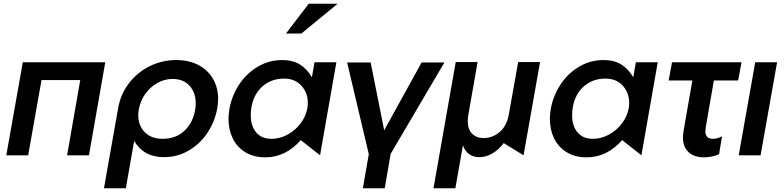

<svg xmlns="http://www.w3.org/2000/svg" viewBox="-20 -838 4229 1036"><path d="M103 -502 14 0H132L204 -406H413L342 0H460L548 -502Z M1034 -252Q1036 -262 1036 -282Q1036 -339 1002.5 -375.5Q969 -412 911 -412Q868 -412 829.5 -390.5Q791 -369 764 -331.5Q737 -294 729 -247Q726 -232 726 -217Q726 -160 761.5 -124.5Q797 -89 856 -89Q932 -89 978 -135Q1024 -181 1034 -252ZM931 -514Q998 -514 1049 -488Q1100 -462 1128.5 -414Q1157 -366 1157 -303Q1157 -282 1152 -252Q1139 -181 1099 -121Q1059 -61 998 -25.5Q937 10 865 10Q755 10 704 -78L659 178H541L617 -252Q630 -329 675.5 -388.5Q721 -448 788 -481Q855 -514 931 -514Z M1513 -414Q1571 -414 1606 -376Q1641 -338 1641 -282Q1641 -267 1638 -252Q1630 -209 1601.5 -171.5Q1573 -134 1531.5 -111.5Q1490 -89 1445 -89Q1391 -89 1362 -124Q1333 -159 1333 -216Q1333 -241 1337 -261Q1350 -332 1397.5 -373Q1445 -414 1513 -414ZM1795 -502H1677L1663 -421Q1636 -467 1597.5 -490.5Q1559 -514 1503 -514Q1431 -514 1370.5 -478Q1310 -442 1270.5 -382Q1231 -322 1218 -251Q1213 -221 1213 -197Q1213 -138 1236 -91Q1259 -44 1304 -16.5Q1349 11 1411 11Q1521 11 1603 -82L1707 0ZM1523 -657H1606L1802 -818H1646Z M2088 -8 2378 -501H2255L2053 -135L1980 -501H1853L1970 -6L1938 178H2056Z M2319 178 2439 -503H2557L2507 -218Q2504 -200 2504 -184Q2504 -139 2528 -116Q2552 -93 2588 -93Q2638 -93 2676 -125.5Q2714 -158 2725 -218L2776 -503H2894L2805 0L2698 -66Q2672 -31 2637.5 -10.5Q2603 10 2567 10Q2534 10 2511 -6.5Q2488 -23 2478 -54L2437 178Z M3247 -414Q3305 -414 3340 -376Q3375 -338 3375 -282Q3375 -267 3372 -252Q3364 -209 3335.5 -171.5Q3307 -134 3265.5 -111.5Q3224 -89 3179 -89Q3125 -89 3096 -124Q3067 -159 3067 -216Q3067 -241 3071 -261Q3084 -332 3131.5 -373Q3179 -414 3247 -414ZM3529 -502H3411L3397 -421Q3370 -467 3331.5 -490.5Q3293 -514 3237 -514Q3165 -514 3104.5 -478Q3044 -442 3004.5 -382Q2965 -322 2952 -251Q2947 -221 2947 -197Q2947 -138 2970 -91Q2993 -44 3038 -16.5Q3083 11 3145 11Q3255 11 3337 -82L3441 0Z M3981 -502 3963 -404H3832L3788 -151Q3786 -135 3786 -130Q3786 -89 3827 -89Q3853 -89 3876 -103L3860 -6Q3821 11 3779 11Q3726 11 3695.5 -17Q3665 -45 3665 -98Q3665 -108 3669 -136L3716 -404H3588L3606 -502Z M4173 -502H4055L3966 0H4084Z"/></svg>

Font: Geom Medium
Style: Italic
Weight: 500
Italic angle: -10°
Version: Version 1.102